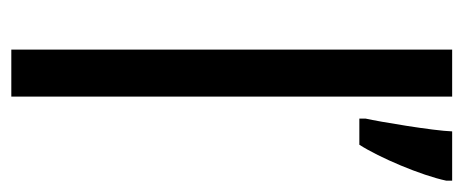

<svg xmlns="http://www.w3.org/2000/svg" viewBox="-254 -546 800 331"><g transform="rotate(90 145.5 -380.0)"><path d="M146 0V-760H65V0ZM291 -750V-760H206C205 -728 189 -633 184 -611V-600H229C251 -634 282 -707 291 -750Z"/></g></svg>

Font: Noto Sans Gurmukhi UI ExtraCondensed
Style: Regular
Weight: 400
Width: 2
Designer: Jelle Bosma - Monotype Design Team
Foundry: Monotype Imaging Inc.
Version: Version 2.004